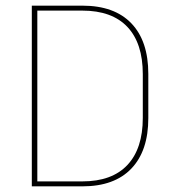

<svg xmlns="http://www.w3.org/2000/svg" viewBox="-20 -659 608 679"><path d="M102.5 0V-17.5H271Q376 -17.5 430.5 -75.5Q485 -133.5 485 -242V-397Q485 -506 430.5 -563.8Q376 -621.5 271 -621.5H101.5V-639H271.5Q384.5 -639 444.5 -576.5Q504.5 -514 504.5 -397.5V-241.5Q504.5 -125.5 444.5 -62.8Q384.5 0 271.5 0ZM92.5 0V-639H112V0Z"/></svg>

Font: Anek Latin Thin
Style: Regular
Weight: 250
Designer: Yesha Goshar
Foundry: Ek Type
Version: Version 1.003